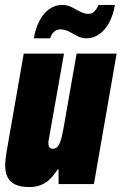

<svg xmlns="http://www.w3.org/2000/svg" viewBox="-20 -745 492 777"><path d="M99 12Q63 12 41.5 1.5Q20 -9 10.5 -28.5Q1 -48 1 -76Q1 -88 2.5 -101Q4 -114 6 -127L76 -528H239L177 -178Q176 -174 176 -171Q176 -168 176 -165Q176 -159 177.5 -154Q179 -149 183 -146Q187 -143 193 -143Q204 -143 211 -149.5Q218 -156 222.5 -167.5Q227 -179 230.5 -194Q234 -209 237 -226L290 -528H452L360 0H217V-59H213Q199 -37 183 -21Q167 -5 146 3.5Q125 12 99 12ZM117 -590Q124 -632 140.5 -662.5Q157 -693 180.5 -709Q204 -725 231 -725Q252 -725 270 -716Q288 -707 304.5 -698Q321 -689 339 -689Q352 -689 362 -699Q372 -709 379 -725H445Q438 -683 421.5 -653Q405 -623 381.5 -606.5Q358 -590 331 -590Q310 -590 293 -599Q276 -608 259.5 -617Q243 -626 223 -626Q210 -626 198.5 -616Q187 -606 183 -590Z"/></svg>

Font: Archivo ExtraCondensed Black
Style: Italic
Weight: 900
Width: 2
Italic angle: -10°
Designer: Hector Gatti
Foundry: Omnibus-Type
Version: Version 2.001